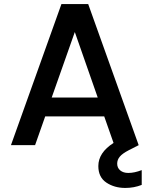

<svg xmlns="http://www.w3.org/2000/svg" viewBox="-20 -716 737 947"><path d="M679 123V196Q641 211 598 211Q544 211 504.5 184.5Q465 158 465 103Q465 37 540 -11L494 -142H203L153 0H34L283 -696H415L664 0L615 25Q584 41 571 56.5Q558 72 558 91Q558 112 573 124.5Q588 137 613 137Q643 137 679 123ZM462 -235 349 -558 235 -235Z"/></svg>

Font: IBM-Poppins
Style: Poppins-Medium
Weight: 500
Designer: Mike Abbink, Paul van der Laan, Pieter van Rosmalen, Ben Mitchell, Mark Frömberg
Foundry: Bold Monday
Version: Version 1.1